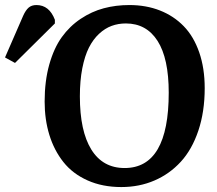

<svg xmlns="http://www.w3.org/2000/svg" viewBox="-127 -735 868 769"><path d="M-34.2 -671.9Q-24.4 -693.8 -12.5 -704.3Q-0.5 -714.8 19 -714.8Q70.3 -714.8 92.8 -655.8V-641.1L-66.9 -482.9L-106.9 -504.9ZM51.8 -328.1Q51.8 -410.2 70.3 -476.3Q88.9 -542.5 120.6 -586.4Q152.3 -630.4 196.3 -659.7Q240.2 -689 288.6 -701.9Q336.9 -714.8 391.1 -714.8Q458 -714.8 513.4 -693.1Q568.8 -671.4 608.9 -630.1Q648.9 -588.9 670.9 -525.4Q692.9 -461.9 692.9 -381.8Q692.9 -287.6 667.5 -211.9Q642.1 -136.2 597.2 -87.2Q552.2 -38.1 491.5 -12Q430.7 14.2 358.9 14.2Q283.2 14.2 223.6 -12.5Q164.1 -39.1 127 -85.9Q89.8 -132.8 70.8 -194.3Q51.8 -255.9 51.8 -328.1ZM192.9 -349.1Q192.9 -210 238.8 -136Q284.7 -62 372.1 -62Q548.8 -62 548.8 -363.8Q548.8 -501 504.2 -571Q459.5 -641.1 377 -641.1Q346.7 -641.1 320.1 -631.3Q293.5 -621.6 269.8 -599.6Q246.1 -577.6 229.2 -544.4Q212.4 -511.2 202.6 -461.4Q192.9 -411.6 192.9 -349.1Z"/></svg>

Font: Literata Book
Style: Bold Italic
Weight: 700
Italic angle: -3°
Designer: Latin by Veronika Burian and Jose Scaglione. Greek by Irene Vlachou. Cyrillic by Vera Evstafieva
Foundry: TypeTogether
Version: Version 1.003;PS 001.003;hotconv 1.0.88;makeotf.lib2.5.64775